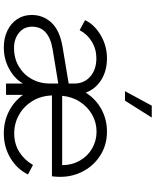

<svg xmlns="http://www.w3.org/2000/svg" viewBox="78 -902 836 1033"><g transform="rotate(90 496.5 -386.0)"><path d="M61 -138Q61 -200 102.5 -244.5Q144 -289 232 -304L430 -337V-367Q430 -420 392.5 -453Q355 -486 294 -486Q245 -486 204.5 -461.5Q164 -437 143 -396L89 -425Q112 -475 169.5 -509Q227 -543 294 -543Q361 -543 410 -512.5Q459 -482 479 -429Q513 -483 568 -513Q623 -543 689 -543Q759 -543 814.5 -508.5Q870 -474 901 -416.5Q932 -359 932 -291Q932 -271 929 -247H494Q496 -188 524 -142Q552 -96 598 -70Q644 -44 698 -44Q754 -44 797.5 -71Q841 -98 868 -145L919 -118Q891 -60 831.5 -24Q772 12 698 12Q634 12 580.5 -15Q527 -42 491 -91V0H430V-91Q404 -46 351.5 -17Q299 12 235 12Q186 12 146 -7Q106 -26 83.5 -60Q61 -94 61 -138ZM239 -43Q295 -43 338.5 -69Q382 -95 406 -138.5Q430 -182 430 -235V-281L248 -251Q124 -231 124 -140Q124 -97 156.5 -70Q189 -43 239 -43ZM869 -302Q869 -354 845 -396.5Q821 -439 779.5 -463Q738 -487 689 -487Q640 -487 598 -463.5Q556 -440 528.5 -398Q501 -356 496 -302ZM549 -784H613L522 -640H471Z"/></g></svg>

Font: Evergrow Sans
Style: Light
Weight: 300
Foundry: 10Web
Version: Version 1.000